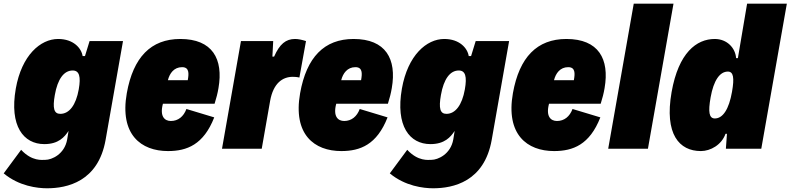

<svg xmlns="http://www.w3.org/2000/svg" viewBox="-61 -804 4274 1038"><path d="M423.3 -582 398.4 -501H385.7C378.9 -543.9 335.9 -593.3 253.4 -593.3C157.2 -593.3 56.2 -504.9 24.4 -325.2C-11.2 -122.1 66.4 -24.9 178.7 -24.9C255.4 -24.9 287.6 -63 309.6 -96.2L302.2 -50.3C288.1 30.3 218.3 60.1 184.6 60.1C167 60.1 112.8 69.8 53.2 5.9L-41 133.3C42 202.6 141.6 213.9 193.4 213.9C300.8 213.9 469.7 178.7 509.8 -47.4L604 -582ZM364.7 -320.8C349.6 -235.8 313.5 -188.5 265.1 -188.5C230.5 -188.5 222.7 -218.8 235.4 -290.5C250.5 -377 284.7 -422.9 332 -422.9C367.7 -422.9 377 -390.1 364.7 -320.8Z M913.6 -593.3C754.9 -593.3 659.2 -494.6 624.5 -300.3C585 -76.2 701.7 12.7 847.2 12.7C949.7 12.7 1039.6 -22 1097.2 -169.4L946.8 -214.8C931.6 -173.8 901.9 -149.9 862.8 -149.9C829.6 -149.9 801.3 -173.8 819.8 -243.2H1099.1C1108.4 -272.5 1115.7 -300.8 1120.1 -327.6C1147.5 -485.4 1087.4 -593.3 913.6 -593.3ZM923.3 -440.9C961.9 -440.9 960.9 -408.2 954.1 -370.6H846.7C856 -407.2 879.4 -440.9 923.3 -440.9Z M1139.2 0H1354L1399.4 -258.8C1416.5 -354 1466.3 -388.7 1522 -388.7C1528.8 -388.7 1543.5 -388.2 1557.6 -384.8L1593.3 -582C1571.3 -588.9 1551.8 -593.3 1534.2 -593.3C1484.4 -593.3 1450.7 -565.9 1420.9 -498H1411.6L1416 -582H1241.7Z M1850.6 -593.3C1691.9 -593.3 1596.2 -494.6 1561.5 -300.3C1522 -76.2 1638.7 12.7 1784.2 12.7C1886.7 12.7 1976.6 -22 2034.2 -169.4L1883.8 -214.8C1868.7 -173.8 1838.9 -149.9 1799.8 -149.9C1766.6 -149.9 1738.3 -173.8 1756.8 -243.2H2036.1C2045.4 -272.5 2052.7 -300.8 2057.1 -327.6C2084.5 -485.4 2024.4 -593.3 1850.6 -593.3ZM1860.4 -440.9C1898.9 -440.9 1897.9 -408.2 1891.1 -370.6H1783.7C1793 -407.2 1816.4 -440.9 1860.4 -440.9Z M2510.7 -582 2485.8 -501H2473.1C2466.3 -543.9 2423.3 -593.3 2340.8 -593.3C2244.6 -593.3 2143.6 -504.9 2111.8 -325.2C2076.2 -122.1 2153.8 -24.9 2266.1 -24.9C2342.8 -24.9 2375 -63 2397 -96.2L2389.6 -50.3C2375.5 30.3 2305.7 60.1 2272 60.1C2254.4 60.1 2200.2 69.8 2140.6 5.9L2046.4 133.3C2129.4 202.6 2229 213.9 2280.8 213.9C2388.2 213.9 2557.1 178.7 2597.2 -47.4L2691.4 -582ZM2452.1 -320.8C2437 -235.8 2400.9 -188.5 2352.5 -188.5C2317.9 -188.5 2310.1 -218.8 2322.8 -290.5C2337.9 -377 2372.1 -422.9 2419.4 -422.9C2455.1 -422.9 2464.4 -390.1 2452.1 -320.8Z M3001 -593.3C2842.3 -593.3 2746.6 -494.6 2711.9 -300.3C2672.4 -76.2 2789.1 12.7 2934.6 12.7C3037.1 12.7 3127 -22 3184.6 -169.4L3034.2 -214.8C3019 -173.8 2989.3 -149.9 2950.2 -149.9C2917 -149.9 2888.7 -173.8 2907.2 -243.2H3186.5C3195.8 -272.5 3203.1 -300.8 3207.5 -327.6C3234.9 -485.4 3174.8 -593.3 3001 -593.3ZM3010.7 -440.9C3049.3 -440.9 3048.3 -408.2 3041.5 -370.6H2934.1C2943.4 -407.2 2966.8 -440.9 3010.7 -440.9Z M3227.1 0H3441.9L3580.1 -784.2H3365.2Z M3978 -784.2 3928.2 -489.7H3918.5C3915 -543.9 3870.1 -593.3 3803.2 -593.3C3704.1 -593.3 3607.4 -518.6 3569.8 -306.2C3529.8 -77.6 3611.8 12.7 3728 12.7C3780.3 12.7 3840.3 -21 3861.3 -80.6H3869.1L3863.3 0H4054.7L4192.9 -784.2ZM3803.7 -163.6C3772.5 -163.6 3766.6 -198.2 3780.8 -277.8C3796.9 -368.7 3830.1 -417 3874 -417C3904.3 -417 3909.7 -383.3 3896.5 -308.1C3879.9 -212.9 3846.7 -163.6 3803.7 -163.6Z"/></svg>

Font: Decalotype Black Italic
Style: Regular
Weight: 900
Italic angle: -10°
Designer: Alfredo Marco Pradil
Foundry: Alfredo Marco Pradil
Version: Version 1.0